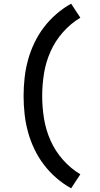

<svg xmlns="http://www.w3.org/2000/svg" viewBox="-20 -861 540 1042"><path d="M366 161Q323 137 285.5 104.5Q248 72 218 32.5Q188 -7 166.5 -52Q145 -97 132 -144.5Q119 -192 113.5 -241.5Q108 -291 108 -340Q108 -389 113.5 -438.5Q119 -488 132 -535.5Q145 -583 166.5 -628Q188 -673 218 -712.5Q248 -752 285.5 -784.5Q323 -817 366 -841L416 -765Q363 -733 321.5 -686Q280 -639 254.5 -582Q229 -525 219 -463.5Q209 -402 209 -340Q209 -278 219 -216.5Q229 -155 254.5 -98Q280 -41 321.5 6Q363 53 416 85Z"/></svg>

Font: Iosevka Curly Semibold
Style: Regular
Weight: 600
Monospace: yes
Designer: Belleve Invis
Foundry: Belleve Invis
Version: Version 22.1.2; ttfautohint (v1.8.4)